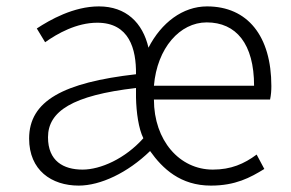

<svg xmlns="http://www.w3.org/2000/svg" viewBox="-20 -567 909 600"><path d="M226 13C294 13 379 -27 449 -95C488 -40 544 13 639 13C716 13 762 -12 806 -39L782 -84C743 -55 702 -37 645 -37C541 -37 461 -128 461 -256H824C827 -270 828 -284 828 -298C828 -454 754 -547 627 -547C551 -547 484 -496 444 -418C426 -496 374 -547 289 -547C210 -547 136 -505 95 -478L121 -435C159 -462 219 -496 284 -496C384 -496 406 -414 405 -335C178 -309 71 -252 71 -134C71 -35 141 13 226 13ZM238 -37C178 -37 130 -64 130 -138C130 -219 206 -269 405 -292V-262C406 -216 413 -165 428 -135C371 -71 294 -37 238 -37ZM461 -299C471 -417 542 -497 626 -497C718 -497 774 -430 774 -299Z"/></svg>

Font: Noto Sans HK Light
Style: Regular
Weight: 300
Designer: Ryoko NISHIZUKA 西塚涼子 (kana, bopomofo & ideographs); Paul D. Hunt (Latin, Greek & Cyrillic); Sandoll Communications 산돌커뮤니
Foundry: Adobe
Version: Version 2.004;hotconv 1.0.118;makeotfexe 2.5.65603